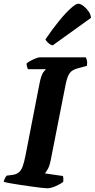

<svg xmlns="http://www.w3.org/2000/svg" viewBox="-31 -1012 509 1032"><path d="M222 0Q215 0 192 -2.5Q169 -5 138 -9.5Q107 -14 76 -18.5Q45 -23 21 -27.5Q-3 -32 -11 -35Q-9 -45 -4 -54.5Q1 -64 5 -68L37 -72Q57 -75 70 -85.5Q83 -96 91 -118Q99 -140 106 -176L181 -561Q190 -608 202 -623.5Q214 -639 216 -640H119Q117 -644 114.5 -652.5Q112 -661 112 -671Q119 -678 133.5 -685.5Q148 -693 162 -698.5Q176 -704 182 -704H430Q433 -699 436 -687.5Q439 -676 436 -658L388 -645Q356 -637 343 -618Q330 -599 322 -559L241 -148Q236 -122 226.5 -104.5Q217 -87 210 -80L307 -66Q309 -62 309.5 -52Q310 -42 309 -35Q293 -22 267 -11Q241 0 222 0ZM252 -768Q238 -772 227.5 -782Q217 -792 213 -800Q251 -856 286.5 -899.5Q322 -943 349.5 -967.5Q377 -992 389 -992Q402 -992 417.5 -980Q433 -968 445 -951Q457 -934 458 -916Z"/></svg>

Font: Texturina Medium 12pt ExtraBold
Style: Italic
Weight: 800
Italic angle: -11°
Version: Version 1.002